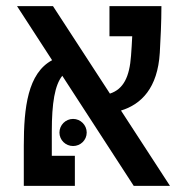

<svg xmlns="http://www.w3.org/2000/svg" viewBox="-20 -606 626 626"><path d="M416 0H534.2L374.5 -245.6C440.4 -265.6 494.1 -318.8 501 -434.1C503.4 -475.1 506.3 -534.2 506.3 -585.9H336.9V-487.8H411.1C410.2 -466.3 408.7 -444.8 407.2 -424.3C402.3 -355.5 382.8 -315.4 338.4 -300.8L152.8 -585.9H35.6L149.9 -409.7C70.8 -367.2 57.6 -255.9 57.6 -130.9V0H224.1V-98.1H148.9V-177.7C148.9 -270 158.7 -328.6 183.1 -358.9ZM218.3 -129.9C242.7 -129.9 262.7 -149.4 262.7 -173.8C262.7 -198.2 242.7 -218.3 218.3 -218.3C193.8 -218.3 173.8 -198.2 173.8 -173.8C173.8 -149.4 193.8 -129.9 218.3 -129.9Z"/></svg>

Font: Cascadia Mono NF
Style: Regular
Weight: 400
Monospace: yes
Designer: Aaron Bell
Foundry: Saja Typeworks
Version: Version 2404.023